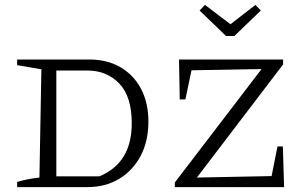

<svg xmlns="http://www.w3.org/2000/svg" viewBox="-20 -764 1252 784"><path d="M345 -521Q418 -521 472 -489.5Q526 -458 556 -401Q586 -344 586 -268Q586 -188 554.5 -128Q523 -68 467 -34Q411 0 337 0H50V-21Q69 -27 91.5 -31.5Q114 -36 141 -39L149 -481L50 -498V-521ZM386 -44Q518 -99 518 -260Q518 -370 467 -423Q416 -476 337 -476H210V-44ZM694 0V-19L1048 -482L762 -477L737 -358H714L711 -521H1136V-501L784 -39L1089 -45L1113 -166H1135L1140 0ZM903 -617 795 -721 817 -744 921 -665 1023 -744 1045 -721 937 -617Z"/></svg>

Font: Piazzolla SC Light
Style: Regular
Weight: 300
Designer: Juan Pablo del Peral
Foundry: Huerta Tipografica
Version: Version 1.330